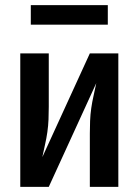

<svg xmlns="http://www.w3.org/2000/svg" viewBox="-20 -728 540 748"><path d="M59 0V-520H170V-312Q170 -287 169 -262.5Q168 -238 164.5 -213.5Q161 -189 155.5 -165Q150 -141 145 -116L330 -520H441V0H330V-208Q330 -233 331 -257.5Q332 -282 335.5 -306.5Q339 -331 344.5 -355Q350 -379 355 -404L170 0ZM100 -632V-708H400V-632Z"/></svg>

Font: Iosevka SS08 Regular
Style: Bold
Weight: 700
Monospace: yes
Designer: Belleve Invis
Foundry: Belleve Invis
Version: Version 16.3.4; ttfautohint (v1.8.4)